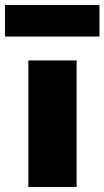

<svg xmlns="http://www.w3.org/2000/svg" viewBox="-44 -752 420 772"><path d="M70 0V-509H264V0ZM-24 -605V-732H356V-605Z"/></svg>

Font: Nunito Sans 6pt Black
Style: Regular
Weight: 900
Version: Version 3.101;gftools[0.9.27]